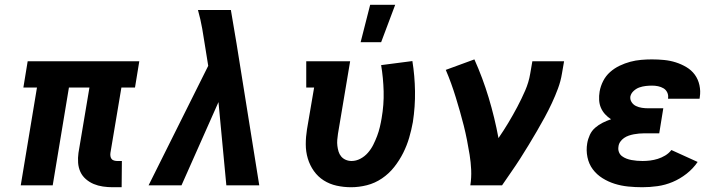

<svg xmlns="http://www.w3.org/2000/svg" viewBox="-20 -777 3040 805"><path d="M452 8Q432 8 411.5 5Q391 2 373 -5.5Q355 -13 340 -26Q325 -39 317 -56.5Q309 -74 307.5 -94.5Q306 -115 309 -136L355 -410H269L201 0H67L135 -410H78L96 -520H564L546 -410H489L443 -136Q442 -129 443 -122.5Q444 -116 447.5 -111Q451 -106 458 -104Q465 -102 471 -102H491L490 8Z M603 0 853 -501 841 -576Q835 -616 828 -656Q821 -696 810 -735H948L972 -593L1067 0H929L896 -349L741 0Z M1452 8Q1421 8 1391.5 1.5Q1362 -5 1337.5 -20.5Q1313 -36 1296 -60Q1279 -84 1270.5 -112.5Q1262 -141 1262 -172Q1262 -203 1267 -234L1297 -410H1264V-520H1448L1397 -216Q1395 -203 1394 -190.5Q1393 -178 1394.5 -165.5Q1396 -153 1399.5 -141.5Q1403 -130 1410.5 -121Q1418 -112 1429.5 -107Q1441 -102 1454 -102Q1473 -102 1491 -111.5Q1509 -121 1522.5 -136.5Q1536 -152 1545 -170Q1554 -188 1561 -206.5Q1568 -225 1572.5 -244Q1577 -263 1580 -281Q1590 -338 1588.5 -394Q1587 -450 1578 -504L1709 -521Q1719 -459 1720 -394.5Q1721 -330 1711 -265Q1705 -232 1695.5 -199.5Q1686 -167 1670.5 -136Q1655 -105 1633 -77Q1611 -49 1581.5 -29Q1552 -9 1518.5 -0.5Q1485 8 1452 8ZM1492 -600 1532 -757H1637L1578 -600Z M1952 0Q1957 -33 1955.5 -65Q1954 -97 1949 -128Q1944 -159 1938 -189.5Q1932 -220 1924.5 -250Q1917 -280 1908.5 -309.5Q1900 -339 1891 -368.5Q1882 -398 1871.5 -427Q1861 -456 1849 -484L1969 -528Q2004 -450 2029 -367Q2054 -284 2070 -198Q2092 -230 2111.5 -262.5Q2131 -295 2149 -329Q2167 -363 2182 -397.5Q2197 -432 2203 -468L2212 -520H2345L2336 -468Q2331 -437 2319.5 -406Q2308 -375 2294 -345Q2280 -315 2264 -285.5Q2248 -256 2231 -227Q2214 -198 2196.5 -169Q2179 -140 2161 -112Q2143 -84 2123.5 -56Q2104 -28 2085 0Z M2673 8Q2643 8 2613.5 5Q2584 2 2557 -6.5Q2530 -15 2506 -30Q2482 -45 2465.5 -67Q2449 -89 2443 -118Q2437 -147 2442 -176Q2445 -194 2453 -211.5Q2461 -229 2475.5 -241.5Q2490 -254 2507 -262.5Q2524 -271 2542 -277Q2528 -286 2517 -298Q2506 -310 2499.5 -325Q2493 -340 2492 -357.5Q2491 -375 2494 -393Q2498 -416 2509 -437.5Q2520 -459 2538 -475Q2556 -491 2578 -501.5Q2600 -512 2622.5 -518Q2645 -524 2668 -526Q2691 -528 2713 -528Q2739 -528 2764.5 -525.5Q2790 -523 2813.5 -515.5Q2837 -508 2858 -495.5Q2879 -483 2893 -464Q2907 -445 2912.5 -420Q2918 -395 2914 -370L2913 -363H2781V-365Q2783 -378 2777.5 -389.5Q2772 -401 2761.5 -407Q2751 -413 2739 -415.5Q2727 -418 2714 -418Q2701 -418 2687.5 -416.5Q2674 -415 2661 -410.5Q2648 -406 2637 -396Q2626 -386 2623 -373Q2621 -360 2628 -349Q2635 -338 2646.5 -332.5Q2658 -327 2671 -325Q2684 -323 2697 -323H2761L2744 -218H2680Q2670 -218 2659 -217Q2648 -216 2637.5 -214Q2627 -212 2616.5 -208.5Q2606 -205 2596.5 -198.5Q2587 -192 2580.5 -182.5Q2574 -173 2573 -162Q2571 -150 2575 -139.5Q2579 -129 2587.5 -122.5Q2596 -116 2606.5 -112Q2617 -108 2628 -106Q2639 -104 2650.5 -103Q2662 -102 2674 -102Q2690 -102 2706 -104Q2722 -106 2738 -111Q2754 -116 2769 -125Q2784 -134 2795 -148L2905 -98Q2886 -70 2858.5 -48.5Q2831 -27 2800 -14Q2769 -1 2736.5 3.5Q2704 8 2673 8Z"/></svg>

Font: Iosevka Etoile Extrabold
Style: Italic
Weight: 800
Italic angle: -9°
Designer: Belleve Invis
Foundry: Belleve Invis
Version: Version 22.1.2; ttfautohint (v1.8.4)